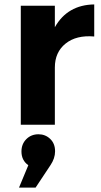

<svg xmlns="http://www.w3.org/2000/svg" viewBox="-20 -564 456 868"><path d="M66 284 108 183Q77 161 77 121Q77 87 99 65Q121 43 154 43Q185 43 207 64Q229 85 229 120Q229 152 208 183L141 284ZM74 0V-538H228V-441Q285 -542 406 -544V-399Q325 -406 276.5 -367Q228 -328 228 -259V0Z"/></svg>

Font: Trueno
Style: SBd
Weight: 600
Designer: Julieta Ulanovsky
Foundry: Julieta Ulanovsky
Version: Version 3.001b